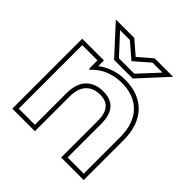

<svg xmlns="http://www.w3.org/2000/svg" viewBox="-202 -923 1095 1095"><g transform="rotate(45 345.5 -375.5)"><path d="M635 13H453V-284Q453 -398 357 -398Q303 -398 272 -365Q241 -332 241 -266V13H59V-551H234V-505Q266 -530 308 -544.5Q350 -559 399 -559Q452 -559 495.5 -543Q539 -527 570 -495.5Q601 -464 618 -417Q635 -370 635 -308ZM609 -308Q609 -363 594 -405.5Q579 -448 551 -476Q523 -504 484.5 -518.5Q446 -533 399 -533Q347 -533 300.5 -515.5Q254 -498 214 -456H208V-525H85V-13H215V-266Q215 -345 253 -384.5Q291 -424 357 -424Q479 -424 479 -284V-13H609ZM579 -764 423 -594H273L117 -764H266L348 -693L430 -764ZM439 -738 348 -659 256 -738H177L286 -620H410Q425 -636 438 -650L464 -678Q477 -692 490.5 -706.5Q504 -721 519 -738Z"/></g></svg>

Font: CMG Sans Outline
Style: Outline
Weight: 700
Designer: Julieta Ulanovsky
Foundry: Julieta Ulanovsky
Version: Version 7.200